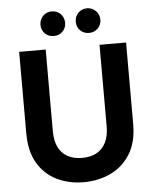

<svg xmlns="http://www.w3.org/2000/svg" viewBox="-60 -947 807 1009"><g transform="rotate(-5 343.5 -442.5)"><path d="M341 12Q263 12 199.5 -19Q136 -50 99 -112.5Q62 -175 62 -271V-700H202V-270Q202 -219 218.5 -185Q235 -151 267 -133.5Q299 -116 344 -116Q389 -116 420.5 -133.5Q452 -151 469 -185Q486 -219 486 -270V-700H626V-271Q626 -175 587.5 -112.5Q549 -50 484 -19Q419 12 341 12ZM251 -767Q223 -767 204.5 -785.5Q186 -804 186 -831Q186 -859 204.5 -878Q223 -897 251 -897Q279 -897 297.5 -878Q316 -859 316 -831Q316 -804 297.5 -785.5Q279 -767 251 -767ZM437 -767Q409 -767 390.5 -785.5Q372 -804 372 -831Q372 -859 390.5 -878Q409 -897 437 -897Q464 -897 483 -878Q502 -859 502 -831Q502 -804 483 -785.5Q464 -767 437 -767Z"/></g></svg>

Font: DM Sans 11pt ExtraBold
Style: Regular
Weight: 800
Version: Version 4.004;gftools[0.9.30]